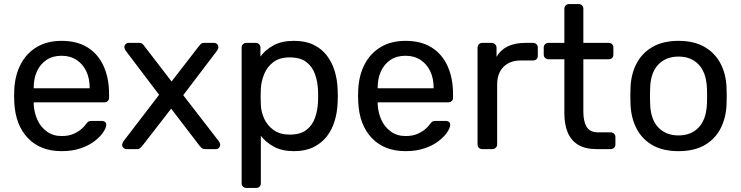

<svg xmlns="http://www.w3.org/2000/svg" viewBox="-20 -730 3629 940"><path d="M282 10Q178 10 117 -53.5Q56 -117 50 -227Q49 -240 49 -260.5Q49 -281 50 -294Q54 -365 83 -418.5Q112 -472 162.5 -501Q213 -530 281 -530Q357 -530 408.5 -498Q460 -466 487 -407Q514 -348 514 -269V-252Q514 -241 507.5 -235Q501 -229 491 -229H145Q145 -228 145 -225Q145 -222 145 -220Q147 -179 163 -143.5Q179 -108 209.5 -86Q240 -64 281 -64Q317 -64 341 -75Q365 -86 380 -99.5Q395 -113 400 -121Q409 -133 414 -135.5Q419 -138 430 -138H479Q488 -138 494.5 -132.5Q501 -127 500 -117Q499 -102 484 -80.5Q469 -59 441.5 -38Q414 -17 373.5 -3.5Q333 10 282 10ZM145 -298H419V-301Q419 -346 402.5 -381Q386 -416 355 -436.5Q324 -457 281 -457Q238 -457 207.5 -436.5Q177 -416 161 -381Q145 -346 145 -301Z M599 0Q591 0 584.5 -6Q578 -12 578 -21Q578 -24 579.5 -28.5Q581 -33 585 -39L759 -266L596 -481Q592 -487 590.5 -491Q589 -495 589 -499Q589 -508 595 -514Q601 -520 610 -520H661Q672 -520 678 -514.5Q684 -509 687 -504L820 -331L953 -503Q957 -508 962.5 -514Q968 -520 979 -520H1028Q1037 -520 1043 -514Q1049 -508 1049 -499Q1049 -495 1047.5 -491Q1046 -487 1042 -481L877 -264L1051 -39Q1055 -33 1056.5 -29Q1058 -25 1058 -21Q1058 -12 1052 -6Q1046 0 1037 0H984Q974 0 968 -5Q962 -10 958 -15L818 -198L676 -15Q672 -11 666.5 -5.5Q661 0 650 0Z M1186 190Q1176 190 1169.5 183.5Q1163 177 1163 167V-497Q1163 -507 1169.5 -513.5Q1176 -520 1186 -520H1232Q1242 -520 1248.5 -513.5Q1255 -507 1255 -497V-453Q1279 -486 1319 -508Q1359 -530 1419 -530Q1475 -530 1514.5 -511Q1554 -492 1579.5 -459Q1605 -426 1618 -384Q1631 -342 1633 -294Q1634 -278 1634 -260Q1634 -242 1633 -226Q1631 -179 1618 -136.5Q1605 -94 1579.5 -61.5Q1554 -29 1514.5 -9.5Q1475 10 1419 10Q1361 10 1321.5 -11.5Q1282 -33 1257 -65V167Q1257 177 1251 183.5Q1245 190 1235 190ZM1398 -71Q1450 -71 1479.5 -93.5Q1509 -116 1522 -152.5Q1535 -189 1537 -231Q1538 -260 1537 -289Q1535 -331 1522 -367.5Q1509 -404 1479.5 -426.5Q1450 -449 1398 -449Q1349 -449 1318.5 -426Q1288 -403 1273.5 -367.5Q1259 -332 1257 -295Q1256 -279 1256 -257Q1256 -235 1257 -218Q1258 -183 1273.5 -149Q1289 -115 1320 -93Q1351 -71 1398 -71Z M1966 10Q1862 10 1801 -53.5Q1740 -117 1734 -227Q1733 -240 1733 -260.5Q1733 -281 1734 -294Q1738 -365 1767 -418.5Q1796 -472 1846.5 -501Q1897 -530 1965 -530Q2041 -530 2092.5 -498Q2144 -466 2171 -407Q2198 -348 2198 -269V-252Q2198 -241 2191.5 -235Q2185 -229 2175 -229H1829Q1829 -228 1829 -225Q1829 -222 1829 -220Q1831 -179 1847 -143.5Q1863 -108 1893.5 -86Q1924 -64 1965 -64Q2001 -64 2025 -75Q2049 -86 2064 -99.5Q2079 -113 2084 -121Q2093 -133 2098 -135.5Q2103 -138 2114 -138H2163Q2172 -138 2178.5 -132.5Q2185 -127 2184 -117Q2183 -102 2168 -80.5Q2153 -59 2125.5 -38Q2098 -17 2057.5 -3.5Q2017 10 1966 10ZM1829 -298H2103V-301Q2103 -346 2086.5 -381Q2070 -416 2039 -436.5Q2008 -457 1965 -457Q1922 -457 1891.5 -436.5Q1861 -416 1845 -381Q1829 -346 1829 -301Z M2341 0Q2331 0 2324.5 -6.5Q2318 -13 2318 -23V-496Q2318 -506 2324.5 -513Q2331 -520 2341 -520H2387Q2397 -520 2404 -513Q2411 -506 2411 -496V-452Q2431 -486 2466 -503Q2501 -520 2551 -520H2590Q2600 -520 2606.5 -513.5Q2613 -507 2613 -497V-456Q2613 -446 2606.5 -440Q2600 -434 2590 -434H2530Q2476 -434 2445 -402.5Q2414 -371 2414 -317V-23Q2414 -13 2407 -6.5Q2400 0 2390 0Z M2901 0Q2845 0 2810 -21.5Q2775 -43 2759 -82.5Q2743 -122 2743 -176V-440H2665Q2655 -440 2648.5 -446.5Q2642 -453 2642 -463V-497Q2642 -507 2648.5 -513.5Q2655 -520 2665 -520H2743V-687Q2743 -697 2749.5 -703.5Q2756 -710 2766 -710H2813Q2823 -710 2829.5 -703.5Q2836 -697 2836 -687V-520H2960Q2971 -520 2977 -513.5Q2983 -507 2983 -497V-463Q2983 -453 2977 -446.5Q2971 -440 2960 -440H2836V-183Q2836 -136 2852 -109Q2868 -82 2909 -82H2970Q2980 -82 2986.5 -75.5Q2993 -69 2993 -59V-23Q2993 -13 2986.5 -6.5Q2980 0 2970 0Z M3302 10Q3226 10 3175 -19Q3124 -48 3097 -99.5Q3070 -151 3067 -217Q3066 -234 3066 -260.5Q3066 -287 3067 -303Q3070 -370 3097.5 -421Q3125 -472 3176 -501Q3227 -530 3302 -530Q3377 -530 3428 -501Q3479 -472 3506.5 -421Q3534 -370 3537 -303Q3538 -287 3538 -260.5Q3538 -234 3537 -217Q3534 -151 3507 -99.5Q3480 -48 3429 -19Q3378 10 3302 10ZM3302 -67Q3364 -67 3401 -106.5Q3438 -146 3441 -222Q3442 -237 3442 -260Q3442 -283 3441 -298Q3438 -374 3401 -413.5Q3364 -453 3302 -453Q3240 -453 3202.5 -413.5Q3165 -374 3163 -298Q3162 -283 3162 -260Q3162 -237 3163 -222Q3165 -146 3202.5 -106.5Q3240 -67 3302 -67Z"/></svg>

Font: RubikRegular
Style: Regular
Weight: 400
Designer: Hubert and Fischer
Foundry: Hubert and Fischer
Version: Version 2.300;gftools[0.9.30]